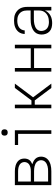

<svg xmlns="http://www.w3.org/2000/svg" viewBox="986 -1752 778 2790"><g transform="rotate(-90 1375.0 -357.0)"><path d="M80 0V-530H281Q303 -530 324.5 -527.5Q346 -525 367 -518.5Q388 -512 407 -500.5Q426 -489 440 -472.5Q454 -456 460 -434.5Q466 -413 466 -392Q466 -373 461 -354Q456 -335 445 -320Q434 -305 418 -294.5Q402 -284 384 -277Q406 -270 426.5 -259Q447 -248 463 -231.5Q479 -215 486.5 -193Q494 -171 494 -148Q494 -124 485.5 -100.5Q477 -77 460.5 -59Q444 -41 422.5 -29.5Q401 -18 377.5 -11.5Q354 -5 330 -2.5Q306 0 281 0ZM132 -298H281Q297 -298 312 -299.5Q327 -301 341.5 -305Q356 -309 370 -316.5Q384 -324 394 -335Q404 -346 409.5 -360.5Q415 -375 415 -391Q415 -406 409.5 -420.5Q404 -435 394 -446Q384 -457 370 -464.5Q356 -472 341.5 -476Q327 -480 311.5 -481.5Q296 -483 281 -483H132ZM132 -47H281Q299 -47 317 -48.5Q335 -50 352 -54.5Q369 -59 385.5 -66.5Q402 -74 415 -86Q428 -98 435 -114.5Q442 -131 442 -149Q442 -167 435 -183.5Q428 -200 415 -212.5Q402 -225 385.5 -232.5Q369 -240 352 -244Q335 -248 317 -249.5Q299 -251 281 -251H132Z M825 0V-483H663V-530H877V0ZM845 -634Q836 -634 827 -636.5Q818 -639 811 -646Q804 -653 801.5 -662Q799 -671 799 -680Q799 -689 801.5 -698Q804 -707 811 -714Q818 -721 827 -723.5Q836 -726 845 -726Q854 -726 863 -723.5Q872 -721 879 -714Q886 -707 888.5 -698Q891 -689 891 -680Q891 -671 888.5 -662Q886 -653 879 -646Q872 -639 863 -636.5Q854 -634 845 -634Z M1492 0 1311 -241H1249V0H1197V-530H1249V-289H1311L1492 -530H1555L1356 -265L1555 0Z M1730 0V-530H1782V-299H2068V-530H2120V0H2068V-251H1782V0Z M2433 12Q2401 12 2369.5 4Q2338 -4 2314.5 -25.5Q2291 -47 2279.5 -78Q2268 -109 2268 -141Q2268 -167 2276 -192.5Q2284 -218 2301.5 -237.5Q2319 -257 2342.5 -269.5Q2366 -282 2391 -289Q2416 -296 2442 -298.5Q2468 -301 2494 -301H2618V-352Q2618 -371 2614.5 -390Q2611 -409 2602 -426.5Q2593 -444 2579 -457.5Q2565 -471 2547.5 -479.5Q2530 -488 2511 -491.5Q2492 -495 2472 -495Q2447 -495 2422 -490Q2397 -485 2375.5 -471.5Q2354 -458 2341.5 -435Q2329 -412 2328 -387H2276Q2277 -410 2284 -433Q2291 -456 2305 -474.5Q2319 -493 2338.5 -506.5Q2358 -520 2380 -528Q2402 -536 2425.5 -539Q2449 -542 2472 -542Q2498 -542 2524 -538Q2550 -534 2573.5 -522.5Q2597 -511 2616.5 -493Q2636 -475 2648 -452Q2660 -429 2665 -403.5Q2670 -378 2670 -352V0H2618V-94Q2607 -68 2587.5 -47Q2568 -26 2543 -12.5Q2518 1 2490 6.5Q2462 12 2433 12ZM2451 -35Q2472 -35 2493 -38.5Q2514 -42 2533.5 -50Q2553 -58 2570 -72Q2587 -86 2598 -103.5Q2609 -121 2613.5 -142Q2618 -163 2618 -184V-254H2494Q2475 -254 2456 -252.5Q2437 -251 2418 -246.5Q2399 -242 2381.5 -234.5Q2364 -227 2349.5 -214.5Q2335 -202 2327.5 -183.5Q2320 -165 2320 -146Q2320 -122 2330 -99Q2340 -76 2359 -61Q2378 -46 2402.5 -40.5Q2427 -35 2451 -35Z"/></g></svg>

Font: Lode Dark Term
Style: Regular
Weight: 400
Monospace: yes
Designer: Belleve Invis
Foundry: Belleve Invis
Version: Version 29.2.0